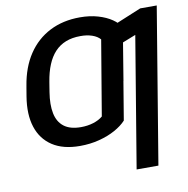

<svg xmlns="http://www.w3.org/2000/svg" viewBox="-98 -832 1109 1132"><g transform="rotate(-10 456.5 -266.5)"><path d="M656.7 -410.2 604 -92.8Q578.1 -64.5 535.9 -41.3Q493.7 -18.1 439.7 -4.2Q385.7 9.8 324.7 9.8Q224.1 9.8 160.2 -32Q96.2 -73.7 71.3 -150.4Q46.4 -227.1 64 -333.5L72.8 -386.2L210.4 -388.2L201.7 -333.5Q189.9 -260.3 200.7 -207.5Q211.4 -154.8 248 -126.7Q284.7 -98.6 349.1 -98.6Q389.6 -98.6 423.8 -109.4Q458 -120.1 480.5 -139.2L525.9 -410.2ZM693.8 -634.8 642.6 -323.2 511.2 -322.3 555.7 -587.4Q539.1 -606.9 507.8 -617.7Q476.6 -628.4 438 -627.9Q388.2 -627.9 350.1 -612.8Q312 -597.7 284.4 -568.1Q256.8 -538.6 238.8 -494.9Q220.7 -451.2 211.4 -394L202.6 -339.8L65.4 -340.3L74.2 -394Q91.8 -502.9 142.8 -579.6Q193.8 -656.2 273.2 -696.8Q352.5 -737.3 454.1 -737.3Q513.7 -737.3 562 -723.1Q610.4 -709 644.3 -685.8Q678.2 -662.6 693.8 -634.8ZM913.1 -727.5 758.8 204.1H628.4L758.3 -578.6L606.4 -518.6L628.9 -650.9L814 -727.5Z"/></g></svg>

Font: Inter SemiBold
Style: Italic
Weight: 600
Italic angle: -9.3988°
Designer: Rasmus Andersson
Foundry: rsms
Version: Version 4.001;git-66647c0bb